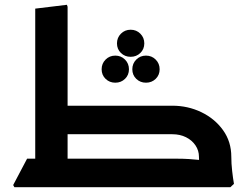

<svg xmlns="http://www.w3.org/2000/svg" viewBox="-20 -781 1046 801"><path d="M127 0V-745L259 -761L262 -753V0ZM40 0 35 -9 93 -119H262V0ZM225 -221V-340H606V-221ZM225 0V-119H606V0ZM810 -127Q810 -153 795.5 -174.5Q781 -196 756 -208.5Q731 -221 699 -221H556V-232L570 -340H699Q764 -340 820 -313Q876 -286 910.5 -238Q945 -190 945 -127ZM415 0 410 -9 468 -119H637V0ZM468 0V-119H719Q744 -119 768.5 -117.5Q793 -116 809 -114Q825 -112 825 -112V0ZM517 -221 512 -230 570 -340H689V-221ZM822 0Q817 -34 813.5 -67.5Q810 -101 810 -127H945Q945 -99 948.5 -68Q952 -37 956 -14L941 0ZM461 -436Q437 -436 420.5 -452Q404 -468 404 -492Q404 -516 420.5 -532.5Q437 -549 461 -549Q485 -549 501.5 -532.5Q518 -516 518 -492Q518 -468 501.5 -452Q485 -436 461 -436ZM589 -436Q565 -436 548.5 -452Q532 -468 532 -492Q532 -516 548.5 -532.5Q565 -549 589 -549Q613 -549 629.5 -532.5Q646 -516 646 -492Q646 -468 629.5 -452Q613 -436 589 -436ZM525 -544Q501 -544 484.5 -560Q468 -576 468 -600Q468 -624 484.5 -640.5Q501 -657 525 -657Q549 -657 565.5 -640.5Q582 -624 582 -600Q582 -576 565.5 -560Q549 -544 525 -544Z"/></svg>

Font: Fustat ExtraBold
Style: Regular
Weight: 800
Designer: Mohamed Gaber, Khaled Hosny, Laura Garcia Mut
Foundry: Kief Type Foundry, Alif Type Foundry, Hard Type Foundry
Version: Version 1.007